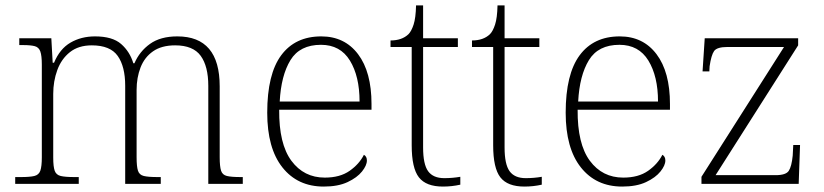

<svg xmlns="http://www.w3.org/2000/svg" viewBox="-20 -677 3034 707"><path d="M36 0V-25H57Q90 -25 106.5 -29Q123 -33 128.5 -48.5Q134 -64 134 -98V-439Q134 -472 128.5 -487.5Q123 -503 108 -507Q93 -511 65 -511H51V-536H169L174 -446H179Q200 -497 239.5 -520Q279 -543 330 -543Q394 -543 426 -515Q458 -487 471 -444H475Q494 -488 532.5 -515.5Q571 -543 633 -543Q789 -543 789 -359V-98Q789 -64 794 -48.5Q799 -33 815.5 -29Q832 -25 866 -25H874V0H747V-361Q747 -433 719 -471.5Q691 -510 625 -510Q575 -510 543.5 -488Q512 -466 497.5 -428.5Q483 -391 483 -346V-98Q483 -64 488 -48.5Q493 -33 509.5 -29Q526 -25 560 -25H572V0H441V-361Q441 -432 413.5 -471Q386 -510 318 -510Q269 -510 237.5 -485Q206 -460 191 -419Q176 -378 176 -331V-97Q176 -63 181.5 -48Q187 -33 203.5 -29Q220 -25 254 -25H270V0Z M1172 10Q1076 10 1020 -60.5Q964 -131 964 -262Q964 -404 1015.5 -473.5Q1067 -543 1163 -543Q1249 -543 1298.5 -477.5Q1348 -412 1348 -294V-273H1008Q1007 -147 1053 -85Q1099 -23 1176 -23Q1232 -23 1267.5 -48Q1303 -73 1320 -107Q1331 -101 1331 -86Q1331 -68 1313 -45.5Q1295 -23 1260 -6.5Q1225 10 1172 10ZM1304 -303Q1304 -396 1268.5 -454Q1233 -512 1162 -512Q1084 -512 1049.5 -455.5Q1015 -399 1010 -303Z M1611 10Q1549 10 1522.5 -24Q1496 -58 1496 -142V-504H1418V-528Q1460 -528 1484 -551Q1495 -562 1503 -586.5Q1511 -611 1512 -657H1538V-536H1666V-504H1538V-134Q1538 -72 1556.5 -46.5Q1575 -21 1616 -21Q1646 -21 1675 -26V3Q1644 10 1611 10Z M1911 10Q1849 10 1822.5 -24Q1796 -58 1796 -142V-504H1718V-528Q1760 -528 1784 -551Q1795 -562 1803 -586.5Q1811 -611 1812 -657H1838V-536H1966V-504H1838V-134Q1838 -72 1856.5 -46.5Q1875 -21 1916 -21Q1946 -21 1975 -26V3Q1944 10 1911 10Z M2271 10Q2175 10 2119 -60.5Q2063 -131 2063 -262Q2063 -404 2114.5 -473.5Q2166 -543 2262 -543Q2348 -543 2397.5 -477.5Q2447 -412 2447 -294V-273H2107Q2106 -147 2152 -85Q2198 -23 2275 -23Q2331 -23 2366.5 -48Q2402 -73 2419 -107Q2430 -101 2430 -86Q2430 -68 2412 -45.5Q2394 -23 2359 -6.5Q2324 10 2271 10ZM2403 -303Q2403 -396 2367.5 -454Q2332 -512 2261 -512Q2183 -512 2148.5 -455.5Q2114 -399 2109 -303Z M2563 0V-26L2867 -504H2659Q2620 -504 2609.5 -489Q2599 -474 2593 -433L2592 -414H2567L2575 -536H2919V-510L2615 -32H2836Q2874 -32 2884.5 -48Q2895 -64 2899 -104L2901 -143H2926L2921 0Z"/></svg>

Font: Noto Serif Tamil ExtraLight
Style: Regular
Weight: 200
Designer: Indian Type Foundry, Tom Grace, and the Monotype Design Team
Foundry: Monotype Imaging Inc.
Version: Version 2.004; ttfautohint (v1.8.4.7-5d5b)